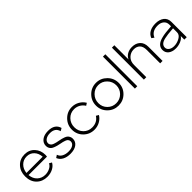

<svg xmlns="http://www.w3.org/2000/svg" viewBox="232 -1910 3101 3101"><g transform="rotate(-45 1782.5 -360.0)"><path d="M305 9Q196 9 125 -61Q54 -131 54 -250Q54 -363 122.5 -436.5Q191 -510 300 -510Q403 -510 468 -439.5Q533 -369 533 -264Q533 -257 530 -227H109Q116 -140 171 -89Q226 -38 305 -38Q361 -38 410 -62.5Q459 -87 476 -128L521 -103Q493 -51 435 -21Q377 9 305 9ZM109 -275H480Q474 -359 424.5 -410.5Q375 -462 300 -462Q222 -462 169.5 -409.5Q117 -357 109 -275Z M831 10Q753 10 697 -19.5Q641 -49 619 -106L664 -136Q679 -88 725 -63Q771 -38 835 -38Q902 -38 939 -63.5Q976 -89 976 -130Q976 -148 968 -161.5Q960 -175 949.5 -183.5Q939 -192 917 -200Q895 -208 878 -212Q861 -216 830 -222Q793 -230 772.5 -235Q752 -240 722.5 -251.5Q693 -263 677.5 -276Q662 -289 650.5 -311Q639 -333 639 -361Q639 -427 692 -468.5Q745 -510 836 -510Q990 -510 1024 -388L977 -361Q950 -462 834 -462Q772 -462 733 -435.5Q694 -409 694 -367Q694 -349 703.5 -334Q713 -319 725.5 -310Q738 -301 761 -293.5Q784 -286 800.5 -282Q817 -278 845 -273Q881 -266 900.5 -261.5Q920 -257 949 -246Q978 -235 993 -222Q1008 -209 1019.5 -187Q1031 -165 1031 -136Q1031 -69 977 -29.5Q923 10 831 10Z M1122 -249Q1122 -358 1198 -434.5Q1274 -511 1381 -511Q1449 -511 1507.5 -477.5Q1566 -444 1600 -387L1558 -360Q1530 -406 1483.5 -433Q1437 -460 1381 -460Q1294 -460 1235.5 -399Q1177 -338 1177 -250Q1177 -162 1235.5 -102.5Q1294 -43 1381 -43Q1496 -43 1555 -135L1599 -109Q1565 -54 1507 -22.5Q1449 9 1381 9Q1273 9 1197.5 -66Q1122 -141 1122 -249Z M1672 -249Q1672 -358 1748 -434.5Q1824 -511 1932 -511Q2039 -511 2115.5 -434.5Q2192 -358 2192 -249Q2192 -141 2116 -66Q2040 9 1932 9Q1824 9 1748 -66Q1672 -141 1672 -249ZM1932 -45Q2017 -45 2077 -104.5Q2137 -164 2137 -250Q2137 -336 2077 -397.5Q2017 -459 1932 -459Q1847 -459 1787 -397.5Q1727 -336 1727 -250Q1727 -164 1786.5 -104.5Q1846 -45 1932 -45Z M2311 -730H2365V0H2311Z M2571 -730V-406Q2595 -457 2643 -483.5Q2691 -510 2752 -510Q2838 -510 2890.5 -461.5Q2943 -413 2943 -324V0H2888V-306Q2888 -385 2850 -423.5Q2812 -462 2746 -462Q2674 -462 2622.5 -413Q2571 -364 2571 -279V0H2516V-730Z M3290 -510Q3379 -510 3434.5 -467Q3490 -424 3490 -343V-87V5H3435V-77Q3409 -36 3353.5 -13Q3298 10 3240 10Q3161 10 3113.5 -26.5Q3066 -63 3066 -126Q3066 -236 3217 -271Q3283 -289 3435 -299V-337Q3435 -394 3395 -427.5Q3355 -461 3290 -461Q3158 -461 3116 -358L3075 -388Q3096 -447 3151.5 -478.5Q3207 -510 3290 -510ZM3121 -126Q3121 -87 3155.5 -61.5Q3190 -36 3245 -36Q3312 -36 3373.5 -70.5Q3435 -105 3435 -161V-253Q3290 -243 3236 -229Q3121 -205 3121 -126Z"/></g></svg>

Font: Human Sans Light
Style: Regular
Weight: 300
Designer: Tim Radville
Foundry: Continuum
Version: Version 1.000;FEAKit 1.0